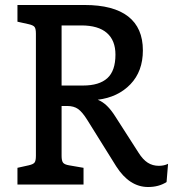

<svg xmlns="http://www.w3.org/2000/svg" viewBox="-20 -740 694 770"><path d="M654 -83 648 -10Q617 10 574 10Q499 10 446 -73L330 -259Q310 -291 293 -303Q276 -315 249 -315H227V-115Q227 -95 233 -87.5Q239 -80 257 -77L315 -67V0H50V-67L95 -77Q113 -81 118.5 -88Q124 -95 124 -115V-605Q124 -625 118.5 -632Q113 -639 95 -643L50 -653V-720H319Q435 -720 494 -674Q553 -628 553 -538Q553 -454 503 -402Q453 -350 372 -340Q392 -332 409 -315.5Q426 -299 443 -272L536 -127Q553 -100 572.5 -87.5Q592 -75 617 -75Q638 -75 654 -83ZM443 -521Q443 -578 408.5 -608Q374 -638 306 -638H227V-397H313Q378 -397 410.5 -426.5Q443 -456 443 -521Z"/></svg>

Font: Enriqueta Medium
Style: Regular
Weight: 500
Designer: Viviana Monsalve, Gustavo Ibarra
Foundry: 72Puntos
Version: Version 2.000